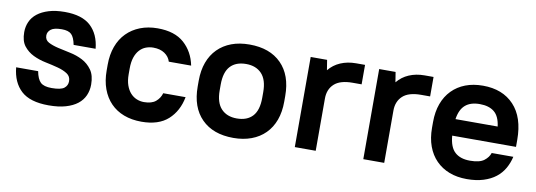

<svg xmlns="http://www.w3.org/2000/svg" viewBox="-47 -774 2928 1049"><g transform="rotate(10 1417.5 -250.0)"><path d="M245 9Q142 9 92.5 -36.5Q43 -82 35 -165H157Q165 -122 183.5 -104.5Q202 -87 245 -87Q296 -87 314.5 -101.5Q333 -116 333 -140Q333 -167 311.5 -181Q290 -195 258 -203.5Q226 -212 189 -219.5Q152 -227 120 -242.5Q88 -258 66.5 -285.5Q45 -313 45 -362Q45 -393 57 -420Q69 -447 94 -466.5Q119 -486 156.5 -497.5Q194 -509 245 -509Q341 -509 389 -464.5Q437 -420 445 -340H323Q315 -381 298.5 -397Q282 -413 245 -413Q202 -413 184.5 -399Q167 -385 167 -365Q167 -340 188.5 -328.5Q210 -317 242 -309.5Q274 -302 311 -294.5Q348 -287 380 -270.5Q412 -254 433.5 -224Q455 -194 455 -143Q455 -110 442.5 -82Q430 -54 404.5 -34Q379 -14 339.5 -2.5Q300 9 245 9Z M760 9Q706 9 662.5 -7.5Q619 -24 588.5 -55.5Q558 -87 541.5 -132Q525 -177 525 -234V-266Q525 -322 541.5 -367Q558 -412 589 -443.5Q620 -475 663.5 -492Q707 -509 760 -509Q855 -509 907.5 -462Q960 -415 975 -340H851Q843 -367 818 -384Q793 -401 755 -401Q733 -401 713.5 -393.5Q694 -386 679 -369.5Q664 -353 655.5 -327.5Q647 -302 647 -266V-234Q647 -199 656 -173.5Q665 -148 680 -131.5Q695 -115 714.5 -107Q734 -99 755 -99Q798 -99 820.5 -118Q843 -137 851 -165H975Q960 -86 907.5 -38.5Q855 9 760 9Z M1270 9Q1157 9 1093.5 -55Q1030 -119 1030 -234V-266Q1030 -323 1046.5 -368Q1063 -413 1094.5 -444.5Q1126 -476 1170 -492.5Q1214 -509 1270 -509Q1383 -509 1446.5 -445Q1510 -381 1510 -266V-234Q1510 -177 1493.5 -132Q1477 -87 1445.5 -55.5Q1414 -24 1369.5 -7.5Q1325 9 1270 9ZM1270 -99Q1327 -99 1357.5 -132Q1388 -165 1388 -234V-266Q1388 -334 1356.5 -367.5Q1325 -401 1270 -401Q1213 -401 1182.5 -368Q1152 -335 1152 -266V-234Q1152 -166 1183.5 -132.5Q1215 -99 1270 -99Z M1610 -500H1701L1710 -444Q1736 -476 1774.5 -492.5Q1813 -509 1860 -509H1910V-401H1860Q1791 -401 1758.5 -371Q1726 -341 1726 -290V0H1610Z M1990 -500H2081L2090 -444Q2116 -476 2154.5 -492.5Q2193 -509 2240 -509H2290V-401H2240Q2171 -401 2138.5 -371Q2106 -341 2106 -290V0H1990Z M2565 9Q2511 9 2468 -7.5Q2425 -24 2394 -55.5Q2363 -87 2346.5 -132Q2330 -177 2330 -234V-266Q2330 -323 2346.5 -368Q2363 -413 2394 -444.5Q2425 -476 2468 -492.5Q2511 -509 2565 -509Q2674 -509 2737 -442Q2800 -375 2800 -250V-211H2446Q2451 -148 2481 -120.5Q2511 -93 2565 -93Q2618 -93 2642.5 -111.5Q2667 -130 2675 -155H2795Q2787 -120 2770 -90Q2753 -60 2725 -38Q2697 -16 2657 -3.5Q2617 9 2565 9ZM2565 -407Q2514 -407 2485 -382Q2456 -357 2448 -303H2682Q2675 -359 2645.5 -383Q2616 -407 2565 -407Z"/></g></svg>

Font: PT Root UI Web Bold
Style: Regular
Weight: 700
Designer: Vitaly Kuzmin
Foundry: ParaType Ltd.
Version: Version 1.000W